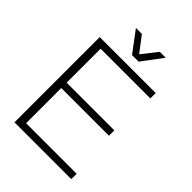

<svg xmlns="http://www.w3.org/2000/svg" viewBox="-252 -998 1112 1112"><g transform="rotate(45 304.5 -442.0)"><path d="M536.6 -698.2V-654.3H129.4V-376H520V-332H129.4V-43.9H543.5V0H78.1V-698.2ZM189 -883.8H237.8L310.1 -789.1L384.3 -883.8H433.1L337.9 -756.8H284.2Z"/></g></svg>

Font: Sansation Light
Style: Light
Weight: 300
Designer: Bernd Montag
Version: Version 1.301